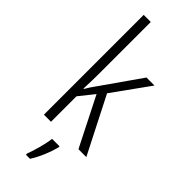

<svg xmlns="http://www.w3.org/2000/svg" viewBox="-316 -852 1034 1034"><g transform="rotate(45 200.5 -335.5)"><path d="M128 -439V-826H74V-66H128V-260L196 -345L337 -66H397L233 -388L384 -598H323L169 -378C154 -358 141 -338 128 -316H125C127 -357 128 -396 128 -439ZM254 4V-5H197C193 36 172 110 158 145V155H189C217 112 242 51 254 4Z"/></g></svg>

Font: Noto Sans Malayalam UI Condensed Light
Style: Regular
Weight: 300
Width: 3
Designer: Jelle Bosma - Monotype Design Team
Foundry: Monotype Imaging Inc.
Version: Version 2.104